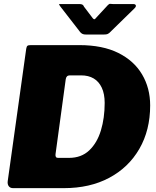

<svg xmlns="http://www.w3.org/2000/svg" viewBox="-20 -976 811 996"><path d="M48 0Q33 0 25.5 -10Q18 -20 20 -36L116 -723Q118 -735 122.5 -738.5Q127 -742 141 -742H391Q512 -742 593.5 -701.5Q675 -661 717 -590Q759 -519 759 -429Q759 -301 703 -204Q647 -107 546.5 -53.5Q446 0 311 0H48ZM338 -157Q402 -157 443 -196Q484 -235 503.5 -299.5Q523 -364 523 -442Q523 -489 508 -521Q493 -553 466 -569Q439 -585 401 -585H342Q324 -585 321 -565L268 -176Q267 -167 270 -162Q273 -157 281 -157ZM540 -950Q547 -957 552 -956Q557 -955 566 -955H671Q682 -955 684.5 -948.5Q687 -942 678 -933L548 -806Q542 -801 536.5 -799Q531 -797 520 -797H425Q411 -797 403 -803Q395 -809 391 -816L294 -941Q289 -949 286.5 -952Q284 -955 293 -955H392Q402 -955 407.5 -952Q413 -949 416 -941L457 -887Q467 -872 473 -877.5Q479 -883 490 -896Z"/></svg>

Font: Libre Franklin Black
Style: Italic
Weight: 900
Italic angle: -8°
Designer: Pablo Impallari, Rodrigo Fuenzalida, Nhung Nguyen
Foundry: Impallari Type
Version: Version 3.000